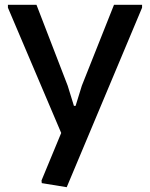

<svg xmlns="http://www.w3.org/2000/svg" viewBox="-20 -560 623 800"><path d="M154 203 153 192 235 -6 13 -528V-540H132L262 -203L288 -119H295L321 -203L455 -540H572V-528L258 220Z"/></svg>

Font: EncodeSans
Style: Medium
Weight: 500
Designer: Pablo Impallari, Andres Torresi
Foundry: Pablo Impallari, Andres Torresi
Version: Version 1.000; ttfautohint (v1.4.1)